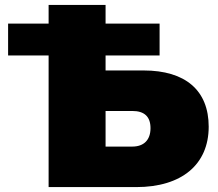

<svg xmlns="http://www.w3.org/2000/svg" viewBox="-20 -762 889 782"><path d="M178 0H535C720 0 830 -92 830 -246C830 -394 735 -475 565 -475H410V-536H630V-666H410V-742H178V-666H13V-536H178ZM519 -165H410V-310H519C568 -310 593 -287 593 -240C593 -192 566 -165 519 -165Z"/></svg>

Font: Chess Sans Black
Style: Regular
Weight: 900
Designer: Wolf Bōese
Foundry: Wolf Bōese
Version: Version 7.223;Glyphs 3.3 (3306)